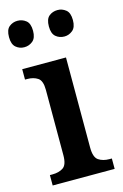

<svg xmlns="http://www.w3.org/2000/svg" viewBox="-116 -803 550 856"><g transform="rotate(-15 159.0 -375.0)"><path d="M17 0V-48H29Q59 -48 78.5 -61Q98 -74 98 -118V-420Q98 -462 78.5 -475Q59 -488 30 -488H20V-536H222V-120Q222 -75 242 -61.5Q262 -48 292 -48H303V0ZM240 -628Q217 -628 200.5 -642Q184 -656 184 -689Q184 -723 200.5 -736.5Q217 -750 240 -750Q261 -750 278 -736.5Q295 -723 295 -689Q295 -656 278 -642Q261 -628 240 -628ZM55 -628Q33 -628 16.5 -642Q0 -656 0 -689Q0 -723 16.5 -736.5Q33 -750 55 -750Q77 -750 94 -736.5Q111 -723 111 -689Q111 -656 94 -642Q77 -628 55 -628Z"/></g></svg>

Font: Noto Serif Myanmar SemiCondensed SemiBold
Style: Regular
Weight: 600
Width: 4
Designer: Ben Mitchell and the Monotype Design Team
Foundry: Monotype Imaging Inc.
Version: Version 2.106; ttfautohint (v1.8.4.7-5d5b)